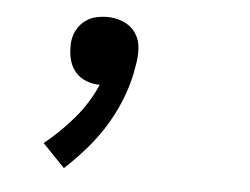

<svg xmlns="http://www.w3.org/2000/svg" viewBox="-36 -191 572 439"><g transform="rotate(5 250.0 28.5)"><path d="M125 205 74 152Q111 122 141.5 86Q172 50 190 8Q174 8 159.5 2.5Q145 -3 135 -14Q125 -25 120.5 -39.5Q116 -54 116 -70Q116 -75 116 -79.5Q116 -84 117 -89Q119 -102 126 -114Q133 -126 144 -134Q155 -142 168 -145Q181 -148 194 -148Q213 -148 231 -140.5Q249 -133 259.5 -117.5Q270 -102 271 -82Q272 -62 268 -42Q263 -8 250.5 26Q238 60 219.5 91.5Q201 123 176.5 151.5Q152 180 125 205Z"/></g></svg>

Font: Iosevka Curly Slab Oblique
Style: Regular
Weight: 400
Italic angle: -9°
Monospace: yes
Designer: Belleve Invis
Foundry: Belleve Invis
Version: Version 11.1.0; ttfautohint (v1.8.3)